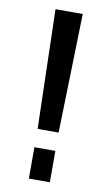

<svg xmlns="http://www.w3.org/2000/svg" viewBox="-82 -742 443 784"><g transform="rotate(10 139.5 -350.0)"><path d="M196 -700 183 -206H96L83 -700ZM183 -130V0H96V-130Z"/></g></svg>

Font: Pathway Extreme 28pt Medium
Style: Regular
Weight: 500
Designer: Eduardo Rodriguez Tunni
Foundry: Eduardo Rodriguez Tunni
Version: Version 1.001;gftools[0.9.26]